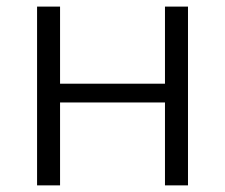

<svg xmlns="http://www.w3.org/2000/svg" viewBox="-20 -559 679 579"><path d="M91.8 0V-539.1H161.1V-306.6H477.5V-539.1H546.9V0H477.5V-250H161.1V0Z"/></svg>

Font: Min Sans Light
Style: Regular
Weight: 300
Designer: Jinseong-Kim, NotoSansCJK, Nunito
Foundry: Jinseong-Kim
Version: Version 1.400;Glyphs 3.1.2 (3151)